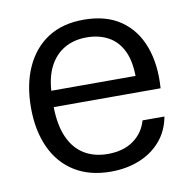

<svg xmlns="http://www.w3.org/2000/svg" viewBox="-66 -599 670 674"><g transform="rotate(-10 269.0 -262.0)"><path d="M277 9Q202 9 148.5 -24Q95 -57 67 -118Q39 -179 39 -260Q39 -343 67 -404.5Q95 -466 147 -499.5Q199 -533 274 -533Q354 -533 406 -497Q458 -461 481.5 -397Q505 -333 499 -249H118Q119 -184 138.5 -140.5Q158 -97 193.5 -75.5Q229 -54 277 -54Q333 -54 369 -80Q405 -106 417 -149H495Q486 -99 455.5 -63.5Q425 -28 379 -9.5Q333 9 277 9ZM119 -295 110 -307H429L420 -293Q421 -356 403 -394.5Q385 -433 351.5 -451.5Q318 -470 274 -470Q228 -470 194 -450Q160 -430 140.5 -391.5Q121 -353 119 -295Z"/></g></svg>

Font: Mona Sans ExtraLight
Style: Regular
Weight: 400
Version: Version 2.000